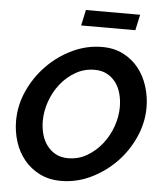

<svg xmlns="http://www.w3.org/2000/svg" viewBox="-60 -953 849 1009"><g transform="rotate(5 364.5 -448.0)"><path d="M334 -818 352 -901H638L620 -818ZM299 5Q236 5 187 -19.5Q138 -44 104.5 -85Q71 -126 54 -179Q37 -232 37 -290Q37 -371 71.5 -447.5Q106 -524 164 -583.5Q222 -643 297.5 -679Q373 -715 455 -715Q518 -715 566.5 -690Q615 -665 647.5 -624Q680 -583 697 -529Q714 -475 714 -418Q714 -338 680 -261.5Q646 -185 588.5 -126Q531 -67 456 -31Q381 5 299 5ZM326 -117Q381 -117 426.5 -144Q472 -171 505 -213Q538 -255 556 -306.5Q574 -358 574 -408Q574 -445 565 -478.5Q556 -512 537.5 -537Q519 -562 491 -577Q463 -592 426 -592Q371 -592 325 -565.5Q279 -539 246 -497Q213 -455 195 -403.5Q177 -352 177 -301Q177 -264 186 -231Q195 -198 214 -172.5Q233 -147 260.5 -132Q288 -117 326 -117Z"/></g></svg>

Font: PTCRaleway
Style: Bold Italic
Weight: 700
Italic angle: -12°
Designer: Matt McInerney, Pablo Impallari, Rodrigo Fuenzalida
Foundry: Matt McInerney, Pablo Impallari, Rodrigo Fuenzalida
Version: Version 3.000g; ttfautohint (v1.5) -l 8 -r 28 -G 28 -x 14 -D